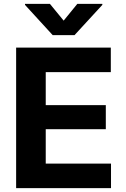

<svg xmlns="http://www.w3.org/2000/svg" viewBox="-20 -974 652 994"><path d="M63.5 0V-727.5H553.7V-600.6H216.8V-429.7H527.8V-305.2H216.8V-127H554.7V0ZM238.3 -954.1 309.6 -867.2 380.4 -954.1H509.8V-948.7L365.7 -792H252.9L109.4 -948.7V-954.1Z"/></svg>

Font: Konkhmer Sleokchher
Style: Regular
Weight: 400
Designer: Suon May Sophanith
Version: Version 1.000; ttfautohint (v1.8.4.7-5d5b);gftools[0.9.23]